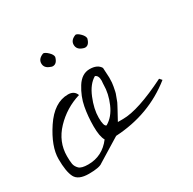

<svg xmlns="http://www.w3.org/2000/svg" viewBox="-102 -519 626 622"><g transform="rotate(-30 211.0 -208.0)"><path d="M274.4 -276.4 276.4 -239.3Q276.4 -218.8 273.9 -207.5Q271.5 -196.3 270.5 -190.4Q269.5 -184.6 265.6 -175.3Q261.7 -166 260.7 -162.1Q259.8 -158.2 253.9 -147.5Q248 -136.7 246.6 -133.8Q245.1 -130.9 237.8 -117.7Q230.5 -104.5 228.5 -100.6H248Q304.7 -100.6 414.1 -155.3L421.9 -146.5Q328.1 -71.3 201.2 -64.5L115.2 -11.7Q103.5 -2 64 -2Q24.4 -2 13.2 -23.9Q2 -45.9 2 -92.8Q2 -139.6 41.5 -199.2Q81.1 -258.8 132.8 -258.8Q156.2 -258.8 163.1 -239.3Q108.4 -222.7 69.3 -181.6Q30.3 -140.6 30.3 -86.9Q30.3 -68.4 32.2 -57.6Q34.2 -46.9 43 -38.1Q51.8 -29.3 77.1 -29.3Q129.9 -29.3 163.1 -73.2Q153.3 -89.8 153.3 -127.4Q153.3 -165 159.7 -198.7Q166 -232.4 185.5 -263.7Q205.1 -294.9 234.4 -294.9Q263.7 -294.9 274.4 -276.4ZM249 -230.5 250 -243.2Q250 -262.7 238.3 -266.6Q212.9 -252 197.3 -213.9Q181.6 -175.8 181.6 -143.6Q181.6 -111.3 191.4 -109.4Q218.8 -125 233.9 -160.2Q249 -195.3 249 -228.5ZM129.9 -414.1Q136.7 -414.1 147.5 -403.8Q158.2 -393.6 158.2 -384.8Q152.3 -362.3 136.7 -362.3Q132.8 -362.3 128.9 -364.3Q108.4 -371.1 108.4 -388.7Q108.4 -406.2 129.9 -414.1ZM251 -414.1Q257.8 -414.1 268.1 -403.8Q278.3 -393.6 278.3 -384.8Q272.5 -362.3 257.8 -362.3Q253.9 -362.3 249 -364.3Q229.5 -371.1 229.5 -388.7Q229.5 -406.2 251 -414.1Z"/></g></svg>

Font: Dawning of a New Day
Style: Regular
Weight: 400
Designer: Kimberly Geswein
Foundry: Kimberly Geswein
Version: Version 1.002 2010